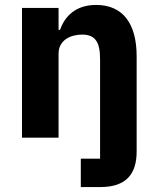

<svg xmlns="http://www.w3.org/2000/svg" viewBox="-20 -557 636 777"><path d="M307 85H385V-317C385 -385 367 -417 312 -417C288 -417 265 -411 247 -399C229 -386 217 -367 217 -340V0H69V-525H217V-436H223C242 -491 286 -537 369 -537C477 -537 533 -462 533 -329V56C533 149 489 200 386 200H307Z"/></svg>

Font: Plexus Sans Bold
Style: Regular
Weight: 700
Version: Version 2.001;PS 002.001;hotconv 1.0.70;makeotf.lib2.5.58329